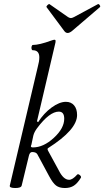

<svg xmlns="http://www.w3.org/2000/svg" viewBox="-20 -923 519 956"><path d="M316.9 -758.8Q307.1 -758.8 299.8 -769L211.9 -887.2Q209.5 -891.1 216.6 -897.9Q223.6 -904.8 227.1 -901.9L318.8 -837.9Q327.1 -833 333 -833Q338.4 -833 348.1 -837.9L466.8 -901.9Q471.2 -904.8 476.3 -897.7Q481.4 -890.6 477.1 -887.2L337.9 -768.1Q325.7 -758.8 316.9 -758.8ZM56.2 13.2Q25.9 13.2 28.8 1L168 -589.8Q175.8 -617.7 175.8 -637.2Q175.8 -672.9 143.1 -672.9Q138.7 -672.9 137.2 -679.4Q135.7 -686 137.7 -692.6Q139.6 -699.2 144 -699.2Q175.3 -699.2 235.8 -721.2Q246.1 -725.1 251 -725.1Q256.8 -725.1 256.8 -719.2Q256.8 -711.9 254.9 -706.1L164.1 -318.8L169.9 -314.9Q197.8 -358.9 236.8 -387.5Q275.9 -416 308.1 -416Q334 -416 348.9 -398.4Q363.8 -380.9 363.8 -350.1Q363.8 -277.3 220.2 -186Q213.4 -182.6 220.2 -170.9L272.9 -74.2Q295.9 -27.8 324.2 -27.8Q341.3 -27.8 363.8 -53.2Q368.2 -58.6 377 -51.5Q385.7 -44.4 382.8 -38.1Q366.2 -10.7 348.1 1.2Q330.1 13.2 303.2 13.2Q275.4 13.2 259 0.7Q242.7 -11.7 224.1 -46.9L166 -154.8Q159.7 -166 140.1 -166Q128.4 -166 124 -147.9L87.9 1Q85 13.2 56.2 13.2ZM144 -189Q196.3 -189 248 -236.6Q299.8 -284.2 299.8 -332Q299.8 -367.2 272.9 -367.2Q226.6 -367.2 165 -285.2Q150.4 -265.6 146 -248L136.2 -202.1Q133.8 -197.3 133.8 -194.8Q133.8 -189 144 -189Z"/></svg>

Font: Junicode SmCond
Style: Italic
Weight: 400
Width: 4
Italic angle: -11°
Designer: Peter S. Baker
Version: Version 2.206